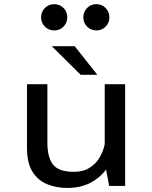

<svg xmlns="http://www.w3.org/2000/svg" viewBox="-20 -916 750 946"><path d="M312 10Q258 10 212.8 -8.2Q167.5 -26.5 140.2 -69.5Q113 -112.5 113 -188V-501H213.5V-212Q213.5 -141.5 241 -105.5Q268.5 -69.5 344.5 -69.5Q390.5 -69.5 422 -89.8Q453.5 -110 471.5 -141.2Q489.5 -172.5 496 -206V-501H596.5V0H518L502.5 -80.5Q471 -38.5 423.2 -14.2Q375.5 10 312 10ZM459.5 -547.5H377.5L235 -688.5H348ZM247 -766Q220 -766 201.2 -784.8Q182.5 -803.5 182.5 -830.5Q182.5 -858 201.2 -876.8Q220 -895.5 247 -895.5Q274 -895.5 292.8 -876.8Q311.5 -858 311.5 -830.5Q311.5 -803.5 292.8 -784.8Q274 -766 247 -766ZM455 -766Q428 -766 409.2 -784.8Q390.5 -803.5 390.5 -830.5Q390.5 -858 409.2 -876.8Q428 -895.5 455 -895.5Q481.5 -895.5 500.2 -876.8Q519 -858 519 -830.5Q519 -803.5 500.2 -784.8Q481.5 -766 455 -766Z"/></svg>

Font: League Mono
Style: Regular
Weight: 400
Width: 6
Designer: Tyler Finck
Foundry: The League of Moveable Type / Tyler Finck
Version: Version 2.300;RELEASE